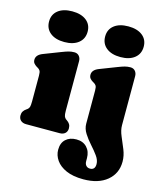

<svg xmlns="http://www.w3.org/2000/svg" viewBox="-138 -833 979 1164"><g transform="rotate(15 352.0 -251.0)"><path d="M170 -541Q114 -541 81.5 -567Q49 -593 49 -638Q49 -682.5 81.5 -708Q114 -733.5 170 -733.5Q226 -733.5 258.5 -708Q291 -682.5 291 -638Q291 -593 258.5 -567Q226 -541 170 -541ZM287 -452V-142Q287 -116.5 290.8 -107Q294.5 -97.5 301 -92L308 -87Q320 -79 326.5 -68.5Q333 -58 333 -43Q333 -23 320.5 -11.5Q308 0 286 0H76Q54.5 0 41.8 -11.5Q29 -23 29 -43Q29 -58 35.5 -68.5Q42 -79 54 -87L61 -92Q68 -97.5 71.5 -107Q75 -116.5 75 -142V-305Q75 -327.5 69.5 -335.8Q64 -344 55 -349L48 -353Q37 -360 30 -368.5Q23 -377 23 -391Q23 -421.5 63 -437L169 -478Q194.5 -488 211 -492.5Q227.5 -497 246 -497Q265 -497 276 -484.2Q287 -471.5 287 -452ZM522 -541Q466 -541 433.5 -567Q401 -593 401 -638Q401 -682.5 433.5 -708Q466 -733.5 522 -733.5Q578 -733.5 610.5 -708Q643 -682.5 643 -638Q643 -593 610.5 -567Q578 -541 522 -541ZM639 -144.5Q639 -113.5 654.2 -78.2Q669.5 -43 684.5 -5.8Q699.5 31.5 699.5 68.5Q699.5 142.5 645 187.8Q590.5 233 496.5 233Q431.5 233 388.8 214Q346 195 324.8 164.5Q303.5 134 303.5 99Q303.5 56 328.8 33Q354 10 395 10Q437 10 461.2 36Q485.5 62 485.5 103.5V121.5Q485.5 140 494.8 150Q504 160 519 160Q551 160 551 123.5Q551 98.5 532.2 72.5Q513.5 46.5 489 19.5Q464.5 -7.5 445.8 -36.8Q427 -66 427 -97.5V-305Q427 -327.5 421.5 -335.8Q416 -344 407 -349L400 -353Q389 -359.5 382 -368.2Q375 -377 375 -391Q375 -421.5 415 -437L521 -478Q546.5 -488 563 -492.5Q579.5 -497 598 -497Q617 -497 628 -484.2Q639 -471.5 639 -452Z"/></g></svg>

Font: Fraunces 9pt SuperSoft Black
Style: Regular
Weight: 900
Version: Version 1.000;[b76b70a41]